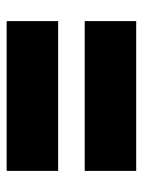

<svg xmlns="http://www.w3.org/2000/svg" viewBox="54 -669 430 578"><g transform="rotate(90 269.0 -380.0)"><path d="M43.5 -420V-575H494.5V-420ZM43.5 -185V-340H494.5V-185Z"/></g></svg>

Font: Encode Sans Semi Condensed Black
Style: Regular
Weight: 900
Width: 4
Designer: Multiple Designers
Foundry: Impallari Type
Version: Version 3.000; ttfautohint (v1.8.3) -l 8 -r 50 -G 200 -x 14 